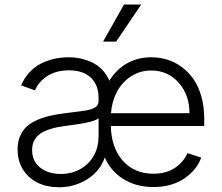

<svg xmlns="http://www.w3.org/2000/svg" viewBox="-20 -802 964 835"><path d="M647.4 11.4Q572.1 11.4 516.7 -23.3Q461.3 -57.9 435.7 -117.5Q415.5 -57.9 359.7 -22.7Q304 12.4 235.8 12.4Q185.7 12.4 145.4 -6.6Q105.1 -25.6 80.8 -63.4Q56.5 -101.2 56.5 -152.3Q56.5 -183.9 66.8 -208.6Q77.1 -233.3 94.6 -250.2Q112.2 -267 139.4 -279.1Q166.5 -291.2 196.7 -298.3Q226.9 -305.4 266 -310Q344.1 -319.6 354.8 -321.7Q395.2 -329.2 404.8 -346.2Q408.7 -353.3 408.7 -363.3V-376.1Q408.7 -432.2 375.2 -464.1Q341.6 -496.1 280.2 -496.1Q224.4 -496.1 186.3 -471.6Q148.1 -447.1 132.1 -409.1L72.1 -430.8Q85.6 -463.1 108 -487.2Q130.3 -511.4 158 -525.4Q185.7 -539.4 215.7 -546.2Q245.7 -552.9 278.4 -552.9Q305 -552.9 330.3 -547.6Q355.5 -542.3 379.8 -530.9Q404.1 -519.5 424.2 -498.9Q444.2 -478.3 455.6 -451Q485.4 -499.6 532 -526.3Q578.5 -552.9 637.8 -552.9Q673.7 -552.9 707 -542.8Q740.4 -532.7 769.9 -511Q799.4 -489.3 821.2 -458.3Q843 -427.2 855.6 -382.8Q868.3 -338.4 868.3 -285.2V-253.9H462Q464.1 -159.4 514.2 -103Q564.3 -46.5 647.4 -46.5Q702.4 -46.5 740.2 -71.6Q778.1 -96.6 795.1 -136L855.1 -116.5Q834.9 -61.4 780.2 -25Q725.5 11.4 647.4 11.4ZM244.3 -45.5Q293.3 -45.5 331.3 -67.8Q369.3 -90.2 389 -127.1Q408.7 -164.1 408.7 -209.2V-288Q389.6 -269.2 266 -254.6Q192.8 -245.7 156.2 -221.4Q119.7 -197.1 119.7 -149.5Q119.7 -101.2 154.5 -73.3Q189.3 -45.5 244.3 -45.5ZM462.7 -309.7H804Q804 -389.2 757.1 -442.3Q710.2 -495.4 637.8 -495.4Q589.1 -495.4 549.9 -470Q510.7 -444.6 488.5 -402.7Q466.3 -360.8 462.7 -309.7ZM428.3 -621.1 519.2 -782.3H594.1L485.1 -621.1Z"/></svg>

Font: Inter Light BETA
Style: Regular
Weight: 300
Designer: Rasmus Andersson
Foundry: rsms
Version: Version 3.011;git-f93a4a705